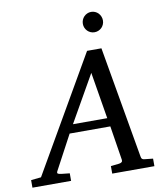

<svg xmlns="http://www.w3.org/2000/svg" viewBox="-148 -973 917 1053"><g transform="rotate(-10 310.0 -447.0)"><path d="M374 -564 226.1 -304.2H417ZM391.1 0V-42L437 -46.9Q459 -49.8 456.1 -65.9L425.8 -256.8H199.2L97.2 -65.9Q91.8 -56.2 96.9 -52.2Q102.1 -48.3 116.2 -46.9L162.1 -42V0H-53.2V-42L2.9 -47.9L372.1 -687H452.1L560.1 -65.9Q561.5 -56.2 565.4 -52Q569.3 -47.9 580.1 -46.9L626 -42V0ZM486.8 -836.4Q486.8 -824.7 482.4 -814.5Q478 -804.2 470.5 -796.6Q462.9 -789.1 452.6 -784.7Q442.4 -780.3 430.7 -780.3Q418.9 -780.3 408.9 -784.7Q398.9 -789.1 391.4 -796.6Q383.8 -804.2 379.4 -814.5Q375 -824.7 375 -836.4Q375 -848.1 379.2 -858.4Q383.3 -868.7 390.9 -876.5Q398.4 -884.3 408.7 -888.9Q418.9 -893.6 430.7 -893.6Q442.4 -893.6 452.6 -889.2Q462.9 -884.8 470.5 -877Q478 -869.1 482.4 -858.6Q486.8 -848.1 486.8 -836.4Z"/></g></svg>

Font: Charis SIL Eur
Style: Italic
Weight: 400
Italic angle: -11°
Foundry: SIL International
Version: Version 5.000